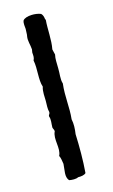

<svg xmlns="http://www.w3.org/2000/svg" viewBox="-103 -697 427 723"><g transform="rotate(-15 110.0 -335.5)"><path d="M140 -27C144 -76 144 -129 142 -178C145 -198 146 -218 142 -236C147 -282 139 -325 145 -375C139 -393 144 -415 143 -436C143 -455 141 -472 145 -488C143 -494 142 -502 140 -509C147 -544 142 -589 145 -622C145 -624 144 -625 143 -627C142 -636 140 -643 134 -649C116 -657 77 -658 64 -643C59 -632 63 -618 63 -610C62 -601 63 -588 61 -581C58 -564 65 -547 66 -529C66 -526 64 -521 64 -517C65 -504 66 -497 61 -487C68 -453 59 -412 69 -383C63 -366 66 -343 66 -328C66 -312 64 -298 68 -284C68 -276 62 -275 63 -268C68 -255 64 -240 64 -225C65 -219 69 -216 69 -209C55 -181 75 -142 61 -115C66 -106 67 -93 69 -82C68 -59 59 -32 74 -17C84 -15 101 -14 109 -19C121 -19 133 -20 140 -27Z"/></g></svg>

Font: FuturaRener
Style: Regular
Weight: 400
Designer: BSozoo
Foundry: BSozoo
Version: Version 1.0